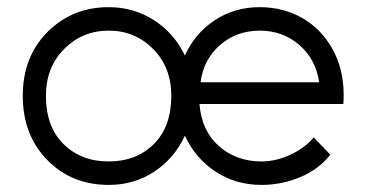

<svg xmlns="http://www.w3.org/2000/svg" viewBox="-20 -502 1029 539"><path d="M108.9 -232.9Q108.9 -146.5 158.2 -97.7Q207.5 -48.8 285.2 -48.8Q362.8 -48.8 411.9 -97.7Q460.9 -146.5 460.9 -232.9Q460.9 -313 409.9 -364.5Q358.9 -416 285.2 -416Q211.4 -416 160.2 -364.5Q108.9 -313 108.9 -232.9ZM43.9 -232.9Q43.9 -342.8 113.5 -412.4Q183.1 -481.9 285.2 -481.9Q355 -481.9 411.9 -445.6Q468.8 -409.2 499 -346.2Q527.8 -409.2 583.5 -445.6Q639.2 -481.9 709 -481.9Q775.4 -481.9 828.9 -451.2Q882.3 -420.4 913.3 -364.5Q944.3 -308.6 944.8 -237.8Q944.8 -217.8 943.8 -210H540Q545.9 -134.8 594.7 -91.8Q643.6 -48.8 713.9 -48.8Q754.9 -48.8 795.2 -67.6Q835.4 -86.4 860.8 -116.2L907.2 -67.9Q875.5 -26.9 823.2 -4.9Q771 17.1 713.9 17.1Q641.6 17.1 585 -20.3Q528.3 -57.6 499 -121.1Q469.7 -57.6 413.3 -20.3Q356.9 17.1 285.2 17.1Q180.7 17.1 112.3 -53.2Q43.9 -123.5 43.9 -232.9ZM543 -271H876Q866.7 -335.4 820.3 -375.7Q773.9 -416 709 -416Q644.5 -416 597.9 -375.7Q551.3 -335.4 543 -271Z"/></svg>

Font: Kreadon
Style: Regular
Weight: 400
Designer: kohakuno
Foundry: StudioGnu
Version: Version 1.000;Glyphs 3.1.2 (3151)